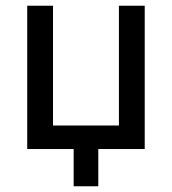

<svg xmlns="http://www.w3.org/2000/svg" viewBox="-20 -520 600 670"><path d="M237 0H75V-500H165V-82H395V-500H485V0H323V130H237Z"/></svg>

Font: PT Root UI Medium
Style: Regular
Weight: 500
Designer: Vitaly Kuzmin
Foundry: ParaType Ltd.
Version: Version 2.001G